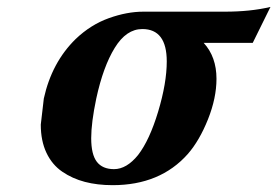

<svg xmlns="http://www.w3.org/2000/svg" viewBox="-20 -524 803 556"><path d="M258.8 -238.8Q244.1 -168.5 244.1 -124Q244.1 -76.7 260.5 -55.4Q276.9 -34.2 310.1 -34.2Q346.7 -34.2 379.9 -75.2Q413.1 -118.2 438 -200.9Q462.9 -283.7 462.9 -346.2Q462.9 -439.9 392.1 -439.9Q345.7 -439.9 312.3 -385.5Q278.8 -331.1 258.8 -238.8ZM98.1 -163.1 106.9 -238.8Q129.9 -343.3 199.2 -411.1Q242.7 -452.6 295.2 -471.4Q347.7 -490.2 395 -490.2H630.9Q705.6 -490.2 763.2 -503.9L711.9 -399.9H569.8Q606.9 -359.4 606.9 -295.9Q606.9 -240.2 582.3 -178.5Q557.6 -116.7 523.9 -78.1Q443.8 12.2 306.2 12.2Q262.2 12.2 225.8 2.7Q189.5 -6.8 160.2 -26.9Q130.9 -46.9 114.5 -81.5Q98.1 -116.2 98.1 -163.1Z"/></svg>

Font: Linguistics Pro
Style: Bold Italic
Weight: 700
Italic angle: -12°
Designer: Stefan Peev, Context Ltd
Foundry: Stefan Peev, Context Ltd
Version: Version 001.000